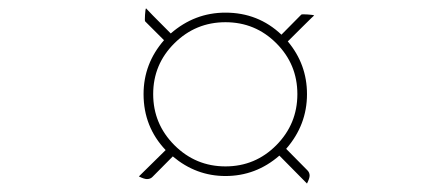

<svg xmlns="http://www.w3.org/2000/svg" viewBox="-20 -620 1040 459"><path d="M397 -272.9Q447.8 -222.2 519 -222.2Q590.3 -222.2 640.6 -272.9Q690.9 -323.7 690.9 -395Q690.9 -466.3 640.6 -516.6Q590.3 -566.9 519 -566.9Q447.8 -566.9 397 -516.6Q346.2 -466.3 346.2 -395Q346.2 -323.7 397 -272.9ZM700.2 -585Q701.7 -586.4 715.6 -585.4Q729.5 -584.5 731 -583L724.6 -577.1Q718.3 -570.8 703.4 -556.2Q688.5 -541.5 668 -521Q713.9 -466.3 713.9 -395Q713.9 -321.3 664.1 -264.2L714.8 -212.9Q720.2 -207.5 720.2 -200.2Q720.2 -193.8 713.9 -181.2L647.9 -248Q591.8 -199.2 519 -199.2Q448.7 -199.2 393.1 -246.1L344.2 -196.8Q339.4 -191.9 331.1 -191.9Q324.7 -191.9 312 -198.2L376 -261.2Q323.2 -316.9 323.2 -395Q323.2 -467.8 372.1 -523.9L327.1 -568.8Q325.7 -570.3 326.7 -584.5Q327.6 -598.6 329.1 -600.1Q332 -596.2 388.2 -540Q445.3 -589.8 519 -589.8Q597.2 -589.8 652.8 -537.1Z"/></svg>

Font: Anticva
Style: Regular
Weight: 400
Version: Version 1.000